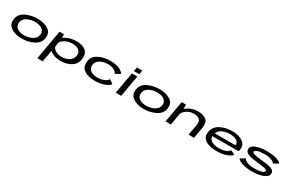

<svg xmlns="http://www.w3.org/2000/svg" viewBox="213 -2545 6845 4545"><g transform="rotate(30 3635.0 -272.0)"><path d="M432.5 4.5Q608 4.5 754.2 -69.5Q900.5 -143.5 921 -295.5Q940 -444.5 824 -518.2Q708 -592 532.5 -592Q356 -592 209.2 -520Q62.5 -448 43 -295.5Q24 -147 140 -71.2Q256 4.5 432.5 4.5ZM446 -91Q327.5 -91 253.5 -143Q179.5 -195 191.5 -294.5Q204 -392.5 301.2 -444.5Q398.5 -496.5 517.5 -496.5Q637 -496.5 710.8 -445.2Q784.5 -394 772.5 -294.5Q759.5 -196.5 662.2 -143.8Q565 -91 446 -91Z M989 222.5H1137L1256.5 -455L1249.5 -585H1132ZM1497.5 4.5Q1655 4.5 1775.8 -69.5Q1896.5 -143.5 1919 -294Q1939.5 -444 1849 -517.8Q1758.5 -591.5 1601 -591.5Q1440.5 -591.5 1318.5 -525.5Q1196.5 -459.5 1189 -413.5L1235.5 -333.5Q1245 -391.5 1337.5 -442.5Q1430 -493.5 1541 -493.5Q1658.5 -493.5 1720 -441.2Q1781.5 -389 1767.5 -293Q1752.5 -197 1669.8 -145Q1587 -93 1471 -93Q1359 -93 1284.8 -144.2Q1210.5 -195.5 1221 -254L1147 -173Q1137.5 -127 1237.2 -61.2Q1337 4.5 1497.5 4.5Z M2428.5 6Q2583.5 6 2698.5 -39.8Q2813.5 -85.5 2834.5 -136L2727 -211.5Q2714.5 -170.5 2636 -131Q2557.5 -91.5 2442.5 -91.5Q2329.5 -91.5 2262.8 -138.2Q2196 -185 2196 -265.5Q2197 -381.5 2291.2 -437Q2385.5 -492.5 2511 -492.5Q2625.5 -492.5 2688.8 -451.8Q2752 -411 2755.5 -371L2889 -444Q2880 -492 2779.2 -541.2Q2678.5 -590.5 2523.5 -590.5Q2332 -590.5 2187.8 -509.8Q2043.5 -429 2043.5 -255Q2044 -127 2146.8 -60.5Q2249.5 6 2428.5 6Z M3006 0H3154L3256.5 -586H3109ZM3141 -766 3121.5 -657.5H3269.5L3289 -766Z M3768.5 4.5Q3944 4.5 4090.2 -69.5Q4236.5 -143.5 4257 -295.5Q4276 -444.5 4160 -518.2Q4044 -592 3868.5 -592Q3692 -592 3545.2 -520Q3398.5 -448 3379 -295.5Q3360 -147 3476 -71.2Q3592 4.5 3768.5 4.5ZM3782 -91Q3663.5 -91 3589.5 -143Q3515.5 -195 3527.5 -294.5Q3540 -392.5 3637.2 -444.5Q3734.5 -496.5 3853.5 -496.5Q3973 -496.5 4046.8 -445.2Q4120.5 -394 4108.5 -294.5Q4095.5 -196.5 3998.2 -143.8Q3901 -91 3782 -91Z M4364.5 0H4512.5L4588.5 -435L4586.5 -586H4468.5ZM4994.5 0H5143L5196 -305Q5222.5 -455 5147 -523.2Q5071.5 -591.5 4920 -591.5Q4748.5 -591.5 4626 -498.8Q4503.5 -406 4488.5 -323.5L4551 -266.5Q4568.5 -366.5 4657.2 -430.2Q4746 -494 4857 -494Q4964 -494 5014.5 -446.2Q5065 -398.5 5046 -293.5Z M5749.5 6 5765 -81.5Q5632 -81.5 5560.5 -134Q5487.5 -184.5 5505 -292Q5521 -399.5 5616 -452.5Q5711.5 -504 5835 -504Q5961.5 -504 6032 -457Q6089 -415.5 6084 -338.5H5497.5L5482.5 -252.5H6215.5Q6223.5 -271.5 6227 -295Q6252 -437 6144 -514.5Q6036 -591.5 5850 -591.5Q5673 -591.5 5530.5 -516Q5389 -441 5364.5 -293Q5340.5 -141 5451 -67Q5562 6 5749.5 6ZM5765 -81.5 5749.5 6Q5858.5 6 5939 -11Q6018.5 -27.5 6082.5 -60Q6145.5 -91.5 6170 -127.5L6058 -186.5Q6034.5 -156.5 5998.5 -132.5Q5960.5 -109.5 5902 -95.5Q5842 -81.5 5765 -81.5Z M6729.5 4.5Q6888.5 4.5 7015.5 -41.2Q7142.5 -87 7151 -173Q7160 -257 7073 -290.5Q6986 -324 6813 -340Q6684 -352.5 6605.2 -370Q6526.5 -387.5 6530 -422Q6532.5 -457 6598.2 -478.8Q6664 -500.5 6781 -500.5Q6902.5 -500.5 6976.5 -472.2Q7050.5 -444 7062.5 -405.5L7192.5 -479.5Q7168 -526.5 7061.8 -558.8Q6955.5 -591 6796.5 -591Q6637.5 -591 6516.5 -549.5Q6395.5 -508 6387.5 -423.5Q6378.5 -339 6465.5 -302Q6552.5 -265 6708.5 -249Q6844 -235 6927.2 -219Q7010.5 -203 7007.5 -169.5Q7004 -133 6935 -109.5Q6866 -86 6744 -86Q6616 -86 6541 -117.5Q6466 -149 6453 -193L6322.5 -118Q6352 -66.5 6462.8 -31Q6573.5 4.5 6729.5 4.5Z"/></g></svg>

Font: Anybody ExtraExpanded Medium
Style: Italic
Weight: 500
Width: 8
Italic angle: -10°
Version: Version 1.113;gftools[0.9.25]